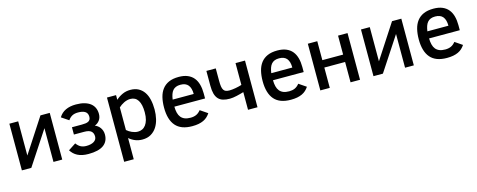

<svg xmlns="http://www.w3.org/2000/svg" viewBox="-33 -1185 5053 2035"><g transform="rotate(-15 2494.0 -167.0)"><path d="M176.8 0H73.2V-512.2H169.9V-137.2L414.1 -512.2H516.1V0H419.9V-370.1Z M704.1 -304.2H812Q835.4 -304.2 854 -306.6Q872.6 -309.1 885.3 -315.9Q897.9 -322.8 904.5 -334.5Q911.1 -346.2 911.1 -365.2Q911.1 -386.2 903.3 -400.4Q895.5 -414.6 881.6 -423.1Q867.7 -431.6 848.4 -435.3Q829.1 -439 806.2 -439Q765.6 -439 739.7 -424.1Q713.9 -409.2 696.8 -382.8L617.7 -436Q645 -481.9 692.6 -504.4Q740.2 -526.9 806.2 -526.9Q859.4 -526.9 899.2 -515.4Q939 -503.9 965.1 -483.2Q991.2 -462.4 1004.2 -432.9Q1017.1 -403.3 1017.1 -367.2Q1017.1 -327.1 996.6 -298.6Q976.1 -270 942.9 -257.8Q958.5 -252 972.9 -241.2Q987.3 -230.5 998.3 -215.3Q1009.3 -200.2 1015.6 -181.2Q1022 -162.1 1022 -140.1Q1022 -64 967.3 -24.4Q912.6 15.1 801.8 15.1Q764.6 15.1 735.1 8.8Q705.6 2.4 682.4 -9.5Q659.2 -21.5 641.6 -38.3Q624 -55.2 610.8 -76.2L692.9 -129.9Q704.1 -114.7 715.8 -104Q727.5 -93.3 740.7 -86.4Q753.9 -79.6 768.8 -76.4Q783.7 -73.2 801.8 -73.2Q826.7 -73.2 847.4 -77.9Q868.2 -82.5 883.5 -91.8Q898.9 -101.1 907.5 -114.7Q916 -128.4 916 -147Q916 -184.1 893.3 -204.1Q870.6 -224.1 816.9 -224.1H704.1Z M1599.1 -259.8Q1599.1 -206.1 1587.4 -156.2Q1575.7 -106.4 1550.8 -68.4Q1525.9 -30.3 1486.8 -7.6Q1447.8 15.1 1393.1 15.1Q1351.6 15.1 1315.4 0.7Q1279.3 -13.7 1249 -40V192.9H1144V-512.2H1243.7V-460.9Q1275.9 -490.2 1315.7 -508.5Q1355.5 -526.9 1402.8 -526.9Q1454.1 -526.9 1491 -507.3Q1527.8 -487.8 1552 -452.6Q1576.2 -417.5 1587.6 -368.2Q1599.1 -318.8 1599.1 -259.8ZM1490.7 -257.8Q1490.7 -344.2 1462.2 -389.2Q1433.6 -434.1 1377.9 -434.1Q1360.4 -434.1 1342.5 -429.4Q1324.7 -424.8 1308.1 -416.7Q1291.5 -408.7 1276.4 -398.2Q1261.2 -387.7 1249 -376V-127.9Q1260.7 -117.7 1274.7 -108.6Q1288.6 -99.6 1304.2 -92.8Q1319.8 -85.9 1336.4 -82Q1353 -78.1 1370.1 -78.1Q1394.5 -78.1 1416.5 -88.4Q1438.5 -98.6 1454.8 -120.4Q1471.2 -142.1 1481 -176Q1490.7 -210 1490.7 -257.8Z M1809.1 -233.9Q1809.6 -195.3 1817.1 -165.8Q1824.7 -136.2 1840.8 -116.5Q1856.9 -96.7 1882.6 -86.4Q1908.2 -76.2 1945.8 -76.2Q1981 -76.2 2008.1 -88.1Q2035.2 -100.1 2058.1 -128.9L2138.7 -74.2Q2124 -52.2 2106 -35.6Q2087.9 -19 2064 -7.8Q2040 3.4 2009.5 9.3Q1979 15.1 1939.9 15.1Q1817.4 15.1 1759 -52.5Q1700.7 -120.1 1700.7 -252Q1700.7 -314 1713.1 -364.5Q1725.6 -415 1753.2 -451.2Q1780.8 -487.3 1825.2 -507.1Q1869.6 -526.9 1934.1 -526.9Q1991.2 -526.9 2031.5 -509.8Q2071.8 -492.7 2097.2 -461.4Q2122.6 -430.2 2134.3 -386.2Q2146 -342.3 2146 -289.1V-233.9ZM2042 -311Q2042 -375 2015.1 -408.4Q1988.3 -441.9 1930.7 -441.9Q1901.4 -441.9 1880.6 -433.3Q1859.9 -424.8 1845.9 -408.2Q1832 -391.6 1823.7 -367.2Q1815.4 -342.8 1811 -311Z M2234.9 -512.2H2337.9V-377.9Q2337.9 -339.4 2341.6 -314.5Q2345.2 -289.6 2354.7 -274.9Q2364.3 -260.3 2380.1 -254.6Q2396 -249 2420.9 -249Q2434.1 -249 2450.9 -251Q2467.8 -252.9 2485.8 -256.1Q2503.9 -259.3 2521.7 -263.7Q2539.6 -268.1 2554.7 -272.9V-512.2H2658.7V0H2554.7V-193.8Q2536.1 -188.5 2516.4 -183.1Q2496.6 -177.7 2476.3 -173.3Q2456.1 -168.9 2436.8 -166Q2417.5 -163.1 2400.9 -163.1Q2357.4 -163.1 2326.2 -172.6Q2294.9 -182.1 2274.7 -204.1Q2254.4 -226.1 2244.6 -261.7Q2234.9 -297.4 2234.9 -349.1Z M2891.1 -233.9Q2891.6 -195.3 2899.2 -165.8Q2906.7 -136.2 2922.9 -116.5Q2939 -96.7 2964.6 -86.4Q2990.2 -76.2 3027.8 -76.2Q3063 -76.2 3090.1 -88.1Q3117.2 -100.1 3140.1 -128.9L3220.7 -74.2Q3206.1 -52.2 3188 -35.6Q3169.9 -19 3146 -7.8Q3122.1 3.4 3091.6 9.3Q3061 15.1 3022 15.1Q2899.4 15.1 2841.1 -52.5Q2782.7 -120.1 2782.7 -252Q2782.7 -314 2795.2 -364.5Q2807.6 -415 2835.2 -451.2Q2862.8 -487.3 2907.2 -507.1Q2951.7 -526.9 3016.1 -526.9Q3073.2 -526.9 3113.5 -509.8Q3153.8 -492.7 3179.2 -461.4Q3204.6 -430.2 3216.3 -386.2Q3228 -342.3 3228 -289.1V-233.9ZM3124 -311Q3124 -375 3097.2 -408.4Q3070.3 -441.9 3012.7 -441.9Q2983.4 -441.9 2962.6 -433.3Q2941.9 -424.8 2928 -408.2Q2914.1 -391.6 2905.8 -367.2Q2897.5 -342.8 2893.1 -311Z M3783.7 0H3679.7V-223.1H3451.7V0H3348.1V-512.2H3451.7V-304.2H3679.7V-512.2H3783.7Z M4034.7 0H3931.2V-512.2H4027.8V-137.2L4272 -512.2H4374V0H4277.8V-370.1Z M4604 -233.9Q4604.5 -195.3 4612.1 -165.8Q4619.6 -136.2 4635.7 -116.5Q4651.9 -96.7 4677.5 -86.4Q4703.1 -76.2 4740.7 -76.2Q4775.9 -76.2 4803 -88.1Q4830.1 -100.1 4853 -128.9L4933.6 -74.2Q4918.9 -52.2 4900.9 -35.6Q4882.8 -19 4858.9 -7.8Q4835 3.4 4804.4 9.3Q4773.9 15.1 4734.9 15.1Q4612.3 15.1 4554 -52.5Q4495.6 -120.1 4495.6 -252Q4495.6 -314 4508.1 -364.5Q4520.5 -415 4548.1 -451.2Q4575.7 -487.3 4620.1 -507.1Q4664.6 -526.9 4729 -526.9Q4786.1 -526.9 4826.4 -509.8Q4866.7 -492.7 4892.1 -461.4Q4917.5 -430.2 4929.2 -386.2Q4940.9 -342.3 4940.9 -289.1V-233.9ZM4836.9 -311Q4836.9 -375 4810.1 -408.4Q4783.2 -441.9 4725.6 -441.9Q4696.3 -441.9 4675.5 -433.3Q4654.8 -424.8 4640.9 -408.2Q4627 -391.6 4618.7 -367.2Q4610.4 -342.8 4606 -311Z"/></g></svg>

Font: Clear Sans Medium
Style: Regular
Weight: 500
Foundry: Intel Corporation
Version: Version 1.00